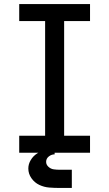

<svg xmlns="http://www.w3.org/2000/svg" viewBox="-20 -755 540 949"><path d="M75 0H425V-84H297V-651H425V-735H75V-651H203V-84H75ZM275 174H335V84H274Q274 84 274 84Q274 84 274 84Q260 84 245.5 82Q231 80 219.5 69.5Q208 59 208 45Q208 29 221 18.5Q234 8 250 8V-19Q227 -19 205 -14Q183 -9 163.5 3.5Q144 16 132 36Q120 56 120 78Q120 104 135.5 126Q151 148 174.5 159Q198 170 223.5 172Q249 174 275 174Z"/></svg>

Font: Iosevka SS08 Medium
Style: Regular
Weight: 500
Monospace: yes
Designer: Belleve Invis
Foundry: Belleve Invis
Version: Version 3.4.3; ttfautohint (v1.8.3)